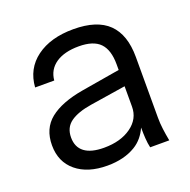

<svg xmlns="http://www.w3.org/2000/svg" viewBox="-98 -602 696 704"><g transform="rotate(-20 249.5 -250.5)"><path d="M442.7 -51.8C440.7 -66.9 439.8 -81.6 439.8 -95.8V-333C439.8 -391.1 424.9 -434.6 395.2 -463.7C365.6 -492.6 320.1 -507.2 258.8 -507.2C199.4 -507.2 151.3 -493.6 114.5 -466.5C77.8 -439.4 57.8 -401.9 54.5 -354.2H129.1C131.6 -381.9 144.1 -403.4 166.3 -418.6C188.6 -433.7 218.4 -441.3 255.9 -441.3C293.9 -441.3 321.5 -432.4 338.6 -414.7C355.7 -396.9 364.3 -369.4 364.3 -331.9V-309.8L214.2 -284.5C157.5 -274.8 114.2 -258 84.5 -234.2C54.8 -210.3 40 -176.7 40 -133.5C40 -90.3 55 -56.2 85 -31.4C115 -6.5 155.5 5.9 206.5 5.9C249.7 5.9 286.4 -3.1 316.4 -21.2C341.4 -36.2 357.9 -57.8 369.3 -83.2C369.4 -67.1 369.8 -52.7 370.6 -41.5C371.5 -27.3 373.3 -14.8 375.9 -3.8H450.4C447.2 -20.6 444.6 -36.5 442.7 -51.7ZM364.3 -166.5C364.3 -134.9 350.6 -109.2 323.1 -89.5C295.7 -69.8 260.4 -60 217.1 -60C183.6 -60 158.3 -66.5 141.2 -79.4C124.1 -92.3 115.5 -111.3 115.5 -136.5C115.5 -162.3 124.9 -182 143.6 -195.5C162.3 -209.1 189.7 -218.8 225.9 -224.5L364.3 -246.2Z"/></g></svg>

Font: Diatome
Style: Regular
Weight: 400
Designer: 15.100.17
Foundry: 15.100.17
Version: Version 1.008;Fontself Maker 3.5.8